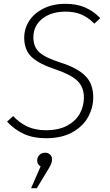

<svg xmlns="http://www.w3.org/2000/svg" viewBox="-20 -714 575 1007"><path d="M506 -619 475 -590Q442 -623 406.5 -638Q371 -653 324 -653Q248 -653 201.5 -615.5Q155 -578 155 -518Q155 -468 186.5 -439.5Q218 -411 297 -386Q385 -358 427 -316.5Q469 -275 469 -203Q469 -150 442.5 -101Q416 -52 360 -20.5Q304 11 221 11Q155 11 105.5 -11.5Q56 -34 17 -76L49 -105Q83 -69 124 -50Q165 -31 221 -31Q289 -31 334 -56Q379 -81 399.5 -120Q420 -159 420 -202Q420 -256 387.5 -288.5Q355 -321 277 -348Q185 -378 146 -415Q107 -452 107 -516Q107 -563 132.5 -603.5Q158 -644 207.5 -669Q257 -694 324 -694Q382 -694 426 -675Q470 -656 506 -619ZM253 122Q253 135 247.5 147.5Q242 160 224 189L173 273H143L193 159Q184 154 179.5 145.5Q175 137 175 128Q175 111 186.5 99Q198 87 217 87Q233 87 243 97Q253 107 253 122Z"/></svg>

Font: Fira Sans ExtraLight
Style: Italic
Weight: 275
Italic angle: -8°
Designer: Carrois Corporate & Edenspiekermann AG
Foundry: Carrois Corporate GbR & Edenspiekermann AG
Version: Version 4.203